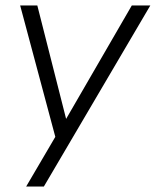

<svg xmlns="http://www.w3.org/2000/svg" viewBox="-20 -505 572 705"><path d="M76 180 191 -16 187 12 54 -485H117L231 -36H204L464 -485H532L141 180Z"/></svg>

Font: Nunito Sans 12pt Light
Style: Italic
Weight: 300
Italic angle: -9°
Designer: Vernon Adams
Foundry: Vernon Adams
Version: Version 3.101;gftools[0.9.27]